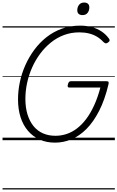

<svg xmlns="http://www.w3.org/2000/svg" viewBox="-20 -1105 925 1513"><path d="M413 19Q346 19 292.5 -5Q239 -29 200.5 -74Q162 -119 142 -181.5Q122 -244 122 -322Q122 -390 136.5 -458.5Q151 -527 180 -592Q209 -657 251 -713.5Q293 -770 347 -812.5Q401 -855 467.5 -879Q534 -903 611 -903Q661 -903 703.5 -891.5Q746 -880 780.5 -857Q815 -834 840 -799Q846 -790 843 -782.5Q840 -775 828 -768Q819 -762 812 -763.5Q805 -765 794 -775Q771 -800 743 -816.5Q715 -833 680.5 -841.5Q646 -850 605 -850Q541 -850 484.5 -829Q428 -808 380.5 -769.5Q333 -731 296 -681Q259 -631 233 -572.5Q207 -514 193.5 -451Q180 -388 180 -326Q180 -258 196.5 -204Q213 -150 243.5 -112Q274 -74 318 -54.5Q362 -35 417 -35Q462 -35 504.5 -49Q547 -63 586 -92.5Q625 -122 659 -167Q693 -212 721.5 -274Q750 -336 771 -415H527Q516 -415 514 -422Q512 -429 515 -440Q519 -454 524 -459.5Q529 -465 540 -465H819Q832 -465 835 -459.5Q838 -454 835 -441Q806 -319 761.5 -232Q717 -145 662 -89.5Q607 -34 544 -7.5Q481 19 413 19ZM630 -986Q611 -986 600 -995.5Q589 -1005 589 -1025Q589 -1049 603 -1067Q617 -1085 643 -1085Q662 -1085 673 -1075.5Q684 -1066 684 -1046Q684 -1022 670.5 -1004Q657 -986 630 -986ZM0 378H885V388H0ZM0 -20H885V0H0ZM0 -505H885V-500H0ZM0 -898H885V-888H0Z"/></svg>

Font: Playwrite DE SAS Guides
Style: Regular
Weight: 400
Designer: Veronika Burian, José Scaglione
Foundry: TypeTogether
Version: Version 1.003